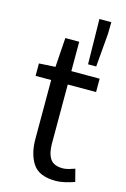

<svg xmlns="http://www.w3.org/2000/svg" viewBox="-117 -800 568 867"><g transform="rotate(15 167.0 -366.5)"><path d="M233.4 12.2Q156.2 12.2 126.7 -32.2Q97.2 -76.7 97.2 -147.9V-422.4H24.4V-480.5L100.6 -484.9L109.9 -622.1H174.8V-484.9H307.1V-422.4H174.8V-146Q174.8 -101.1 191.2 -75.9Q207.5 -50.8 250.5 -50.8Q263.2 -50.8 278.8 -55.2Q294.4 -59.6 306.2 -64L321.3 -5.9Q301.3 1 278.3 6.6Q255.4 12.2 233.4 12.2ZM239.7 -534.2 236.3 -745.1H292L291 -689.5L277.8 -534.2Z"/></g></svg>

Font: Varta Light
Style: Regular
Weight: 400
Version: Version 1.004